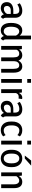

<svg xmlns="http://www.w3.org/2000/svg" viewBox="2021 -2826 815 4897"><g transform="rotate(90 2428.5 -377.5)"><path d="M416.5 9.8Q405.8 6.3 394.3 -1.7Q382.8 -9.8 372.6 -20.5Q362.3 -31.2 355 -43.9Q347.7 -56.6 345.2 -69.8Q333 -51.8 315.7 -36.9Q298.3 -22 278.1 -11.5Q257.8 -1 235.4 4.6Q212.9 10.3 189.9 10.3Q152.3 10.3 123.3 -0.7Q94.2 -11.7 74.5 -32Q54.7 -52.2 44.4 -81.3Q34.2 -110.4 34.2 -146.5Q34.2 -184.6 48.8 -214.8Q63.5 -245.1 91.1 -266.1Q118.7 -287.1 157.7 -298.3Q196.8 -309.6 246.1 -309.6H335V-361.3Q335 -408.7 311.8 -435.8Q288.6 -462.9 239.7 -462.4Q216.8 -462.4 195.8 -457.8Q174.8 -453.1 156.2 -445.8Q137.7 -438.5 122.3 -429.4Q106.9 -420.4 95.2 -411.1L62.5 -472.2Q71.8 -480 89.1 -491.2Q106.4 -502.4 131.1 -512.9Q155.8 -523.4 186.8 -530.8Q217.8 -538.1 255.4 -538.1Q294.4 -538.1 327.1 -526.4Q359.9 -514.6 383.3 -491.9Q406.7 -469.2 419.7 -436Q432.6 -402.8 432.6 -360.4V-117.2Q432.6 -95.7 438.7 -78.9Q444.8 -62 460.9 -49.3ZM208 -67.9Q229 -67.9 249 -74.7Q269 -81.5 285.9 -93Q302.7 -104.5 315.4 -119.6Q328.1 -134.8 335 -151.4V-244.6H245.6Q218.3 -244.6 197 -237.1Q175.8 -229.5 161.4 -216.1Q147 -202.6 139.4 -184.6Q131.8 -166.5 131.8 -146Q131.8 -110.8 150.9 -89.4Q169.9 -67.9 208 -67.9Z M662.1 -245.6Q662.1 -203.6 669.4 -170.2Q676.8 -136.7 691.4 -113.3Q706.1 -89.8 728.5 -77.4Q751 -64.9 781.7 -64.9Q800.8 -64.9 816.4 -72.3Q832 -79.6 845.2 -91.6Q858.4 -103.5 868.9 -119.1Q879.4 -134.8 887.7 -151.9V-377.4Q879.4 -393.6 868.7 -408.4Q857.9 -423.3 845 -435.1Q832 -446.8 816.4 -453.6Q800.8 -460.4 782.7 -460.4Q752 -460.4 729.2 -445.1Q706.5 -429.7 691.7 -402.3Q676.8 -375 669.4 -337.6Q662.1 -300.3 662.1 -255.9ZM564.5 -255.9Q564.5 -318.4 576.2 -370.4Q587.9 -422.4 611.8 -459.7Q635.7 -497.1 672.1 -517.6Q708.5 -538.1 757.8 -538.1Q799.8 -538.1 832 -521Q864.3 -503.9 887.7 -472.2V-761.2H985.4V-117.2Q985.4 -90.8 992.7 -76.2Q1000 -61.5 1013.7 -49.3L969.7 9.8Q963.9 8.3 953.6 2.4Q943.4 -3.4 932.4 -13.4Q921.4 -23.4 912.1 -37.4Q902.8 -51.3 898.9 -68.8Q887.2 -50.8 873.3 -36.1Q859.4 -21.5 841.8 -11.2Q824.2 -1 802.7 4.6Q781.2 10.3 753.9 10.3Q708.5 10.3 673.3 -6.8Q638.2 -23.9 614 -56.9Q589.8 -89.8 577.1 -137.2Q564.5 -184.6 564.5 -245.6Z M1231.9 -528.3 1241.7 -457.5Q1265.6 -495.6 1303.7 -516.8Q1341.8 -538.1 1390.6 -538.1Q1439 -538.1 1473.4 -513.7Q1507.8 -489.3 1525.4 -440.4Q1547.9 -485.4 1585.2 -511.7Q1622.6 -538.1 1673.8 -538.1Q1710.9 -538.1 1740.5 -524.2Q1770 -510.3 1790.8 -482.4Q1811.5 -454.6 1822.5 -412.8Q1833.5 -371.1 1833.5 -314.9V0H1735.8V-315.4Q1735.8 -355.5 1729.7 -383.1Q1723.6 -410.6 1711.9 -428Q1700.2 -445.3 1682.9 -452.9Q1665.5 -460.4 1643.1 -460.4Q1619.1 -460.4 1600.1 -450Q1581.1 -439.5 1567.9 -421.9Q1554.7 -404.3 1547.9 -381.3Q1541 -358.4 1541 -333V0H1443.4V-315.4Q1443.4 -391.6 1419.2 -426Q1395 -460.4 1350.1 -460.4Q1312 -460.4 1286.6 -442.4Q1261.2 -424.3 1248.5 -393.1V0H1150.9V-528.3Z M2092.3 0H1994.6V-528.3H2092.3ZM2092.3 -665H1994.6V-761.7H2092.3Z M2494.1 -443.8Q2482.4 -444.8 2471.4 -445.8Q2460.4 -446.8 2446.3 -446.8Q2411.1 -446.8 2388.2 -428.2Q2365.2 -409.7 2353 -377V0H2255.4V-528.3H2338.9L2349.6 -449.7Q2368.2 -490.7 2399.4 -514.4Q2430.7 -538.1 2470.2 -538.1Q2480 -538.1 2490 -536.4Q2500 -534.7 2506.8 -532.2Z M2933.1 9.8Q2922.4 6.3 2910.9 -1.7Q2899.4 -9.8 2889.2 -20.5Q2878.9 -31.2 2871.6 -43.9Q2864.3 -56.6 2861.8 -69.8Q2849.6 -51.8 2832.3 -36.9Q2814.9 -22 2794.7 -11.5Q2774.4 -1 2752 4.6Q2729.5 10.3 2706.5 10.3Q2668.9 10.3 2639.9 -0.7Q2610.8 -11.7 2591.1 -32Q2571.3 -52.2 2561 -81.3Q2550.8 -110.4 2550.8 -146.5Q2550.8 -184.6 2565.4 -214.8Q2580.1 -245.1 2607.7 -266.1Q2635.3 -287.1 2674.3 -298.3Q2713.4 -309.6 2762.7 -309.6H2851.6V-361.3Q2851.6 -408.7 2828.4 -435.8Q2805.2 -462.9 2756.3 -462.4Q2733.4 -462.4 2712.4 -457.8Q2691.4 -453.1 2672.9 -445.8Q2654.3 -438.5 2638.9 -429.4Q2623.5 -420.4 2611.8 -411.1L2579.1 -472.2Q2588.4 -480 2605.7 -491.2Q2623 -502.4 2647.7 -512.9Q2672.4 -523.4 2703.4 -530.8Q2734.4 -538.1 2772 -538.1Q2811 -538.1 2843.8 -526.4Q2876.5 -514.6 2899.9 -491.9Q2923.3 -469.2 2936.3 -436Q2949.2 -402.8 2949.2 -360.4V-117.2Q2949.2 -95.7 2955.3 -78.9Q2961.4 -62 2977.5 -49.3ZM2724.6 -67.9Q2745.6 -67.9 2765.6 -74.7Q2785.6 -81.5 2802.5 -93Q2819.3 -104.5 2832 -119.6Q2844.7 -134.8 2851.6 -151.4V-244.6H2762.2Q2734.9 -244.6 2713.6 -237.1Q2692.4 -229.5 2678 -216.1Q2663.6 -202.6 2656 -184.6Q2648.4 -166.5 2648.4 -146Q2648.4 -110.8 2667.5 -89.4Q2686.5 -67.9 2724.6 -67.9Z M3305.7 -64.9Q3341.8 -64.9 3372.8 -78.1Q3403.8 -91.3 3424.3 -113.3L3459 -52.7Q3446.8 -40 3431.2 -28.6Q3415.5 -17.1 3395.8 -8.5Q3376 0 3352.3 5.1Q3328.6 10.3 3300.8 10.3Q3246.6 10.3 3205.3 -8.8Q3164.1 -27.8 3136.5 -61.5Q3108.9 -95.2 3094.7 -140.9Q3080.6 -186.5 3080.6 -240.2V-287.6Q3080.6 -340.8 3094.7 -386.7Q3108.9 -432.6 3136.5 -466.3Q3164.1 -500 3205.3 -519Q3246.6 -538.1 3300.8 -538.1Q3328.6 -538.1 3352.3 -533.2Q3376 -528.3 3395.8 -520Q3415.5 -511.7 3431.2 -500.7Q3446.8 -489.7 3459.5 -477.1L3424.3 -413.6Q3403.8 -435.5 3372.8 -449.2Q3341.8 -462.9 3305.7 -462.9Q3273.9 -462.9 3250.2 -448.7Q3226.6 -434.6 3210.9 -410.4Q3195.3 -386.2 3187 -353.3Q3178.7 -320.3 3178.2 -283.2V-252.4Q3178.2 -213.9 3186 -179.7Q3193.8 -145.5 3209.5 -120.1Q3225.1 -94.7 3249.3 -79.8Q3273.4 -64.9 3305.7 -64.9Z M3665.5 0H3567.9V-528.3H3665.5ZM3665.5 -665H3567.9V-761.7H3665.5Z M3800.3 -283.2Q3800.3 -337.9 3815.4 -384.5Q3830.6 -431.2 3859.1 -465.3Q3887.7 -499.5 3928.5 -518.8Q3969.2 -538.1 4021 -538.1Q4072.8 -538.1 4113.8 -518.8Q4154.8 -499.5 4183.3 -465.3Q4211.9 -431.2 4227.3 -384.5Q4242.7 -337.9 4242.7 -283.2V-244.1Q4242.7 -188.5 4227.3 -141.8Q4211.9 -95.2 4183.3 -61.5Q4154.8 -27.8 4114 -8.8Q4073.2 10.3 4022 10.3Q3969.7 10.3 3928.7 -8.8Q3887.7 -27.8 3859.1 -61.8Q3830.6 -95.7 3815.4 -142.3Q3800.3 -189 3800.3 -244.1ZM3897.9 -244.1Q3897.9 -205.6 3905.5 -172.6Q3913.1 -139.6 3928.5 -115.7Q3943.8 -91.8 3967.3 -78.4Q3990.7 -64.9 4022 -64.9Q4052.7 -64.9 4075.7 -78.6Q4098.6 -92.3 4114 -116.2Q4129.4 -140.1 4137.2 -173.1Q4145 -206.1 4145 -244.1V-283.2Q4145 -321.3 4137.2 -353.8Q4129.4 -386.2 4113.8 -410.4Q4098.1 -434.6 4075 -448.2Q4051.8 -461.9 4021 -461.9Q3989.3 -461.9 3966.3 -448Q3943.4 -434.1 3928 -409.9Q3912.6 -385.7 3905.3 -353Q3897.9 -320.3 3897.9 -283.2ZM4074.7 -764.6H4204.1L4022.9 -602.5H3947.3Z M4458.5 -528.3 4468.3 -449.7Q4492.2 -491.2 4530 -514.6Q4567.9 -538.1 4615.2 -538.1Q4653.8 -538.1 4684.1 -525.6Q4714.4 -513.2 4735.4 -487.5Q4756.3 -461.9 4767.3 -422.9Q4778.3 -383.8 4778.3 -330.6V0H4680.7V-329.1Q4680.7 -362.8 4673.1 -387.7Q4665.5 -412.6 4652.6 -428.7Q4639.6 -444.8 4622.8 -452.6Q4606 -460.4 4586.9 -460.4Q4557.1 -460.4 4526.9 -441.9Q4496.6 -423.3 4474.1 -388.2V0H4376.5V-528.3Z"/></g></svg>

Font: Ufes Sans
Style: Regular
Weight: 400
Designer: Ricardo Esteves, Filipe Motta, Cassio Ferreira, Ana Quintelato & Breno Mello
Foundry: ProDesignUfes - Ricardo Esteves, Filipe Motta, Cassio Ferreira, Ana Quintelato & Breno Mello (This is a derivative work,
Version: Version 2.0